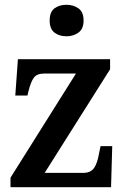

<svg xmlns="http://www.w3.org/2000/svg" viewBox="-20 -784 526 804"><path d="M24 0V-40L298 -476H165Q135 -476 122 -459Q109 -442 99 -401L95 -384H44L55 -536H441V-494L167 -60H327Q360 -60 374 -80.5Q388 -101 395 -143L401 -172H450L445 0ZM259 -632Q228 -632 208 -647.5Q188 -663 188 -698Q188 -734 208 -749Q228 -764 259 -764Q287 -764 308.5 -749Q330 -734 330 -698Q330 -663 308.5 -647.5Q287 -632 259 -632Z"/></svg>

Font: Noto Serif Tamil SemiCondensed SemiBold
Style: Regular
Weight: 600
Width: 4
Designer: Indian Type Foundry, Tom Grace, and the Monotype Design Team
Foundry: Monotype Imaging Inc.
Version: Version 2.004; ttfautohint (v1.8.4.7-5d5b)